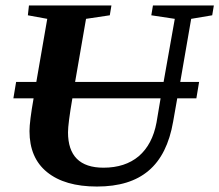

<svg xmlns="http://www.w3.org/2000/svg" viewBox="-20 -675 803 703"><path d="M82 -619 86 -655H388L382 -619L295 -606L255 -375H579L620 -606L534 -619L540 -655H763L757 -619L680 -606L640 -375H709L699 -315H629L614 -230Q593 -108 524 -50Q456 8 335 8Q217 8 152 -45Q88 -97 88 -195Q88 -230 103 -315H29L39 -375H113L153 -606ZM229 -190V-191Q229 -61 359 -61Q438 -61 488 -103Q538 -146 553 -226L568 -315H245Q229 -222 229 -190Z"/></svg>

Font: Libra Serif Modern
Style: Bold Italic
Weight: 700
Italic angle: -12°
Designer: Stefan Peev, Context Ltd
Foundry: Stefan Peev, Context Ltd
Version: Version 1.000